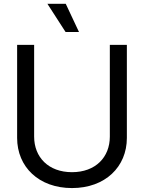

<svg xmlns="http://www.w3.org/2000/svg" viewBox="-20 -959 743 991"><path d="M351.6 11.7C522.9 11.7 634.8 -97.7 634.8 -247.1V-727.5H546.9V-253.9C546.9 -147.5 473.1 -70.3 351.6 -70.3C230 -70.3 156.2 -147.5 156.2 -253.9V-727.5H68.4V-247.1C68.4 -97.7 180.2 11.7 351.6 11.7ZM318.4 -793.9H387.7L319.3 -939.5H224.6Z"/></svg>

Font: Raveo Display Display
Style: Regular
Weight: 400
Designer: Jakub Foglar, Rasmus Andersson (Inter)
Foundry: Jakubfoglar.com
Version: Version 1.100;Glyphs 3.2.3 (3260)